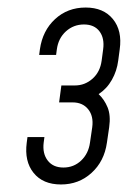

<svg xmlns="http://www.w3.org/2000/svg" viewBox="-20 -810 340 510"><path d="M142 -320Q94 -320 69.2 -350.8Q44.5 -381.5 51 -431L53 -446H98L96 -431Q92.5 -402 106.8 -383.5Q121 -365 148.5 -365Q176 -365 195.5 -383.5Q215 -402 219 -431L225 -472Q229 -501.5 214.2 -519.8Q199.5 -538 173 -538H137L143 -583H179Q205.5 -583 225.8 -601Q246 -619 250 -649L254 -679Q258 -708.5 244.2 -726.8Q230.5 -745 203 -745Q175.5 -745 155.2 -726.8Q135 -708.5 131 -679L129 -664H84L86 -679Q93 -728.5 126.2 -759.2Q159.5 -790 207.5 -790Q255 -790 280 -759.2Q305 -728.5 298 -679L294 -649Q290.5 -621.5 277.2 -598Q264 -574.5 242 -560Q257 -546 265.8 -524.8Q274.5 -503.5 270 -472L264 -431Q257 -381.5 223.2 -350.8Q189.5 -320 142 -320Z"/></svg>

Font: Mohave Light Light
Style: Italic
Weight: 300
Italic angle: -8°
Version: Version 2.003